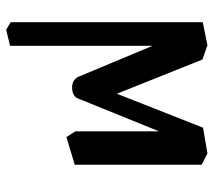

<svg xmlns="http://www.w3.org/2000/svg" viewBox="-56 -430 709 638"><g transform="rotate(90 299.0 -111.5)"><path d="M417 -6.8V-285.2L307.1 -14.2Q298.3 3.9 271 3.9Q248 3.9 236.8 -14.2L132.8 -263.2V210L79.1 223.1L54.2 208V-430.2L130.9 -445.8L178.2 -429.2L292 -145Q397 -411.1 404.8 -431.2L490.2 -445.8L527.8 -426.8V-4.9L436 22.9Z"/></g></svg>

Font: Linux Libertine
Style: Semibold
Weight: 600
Designer: Philipp H. Poll
Foundry: Philipp H. Poll
Version: Version 5.1.2 ; ttfautohint (v0.9)